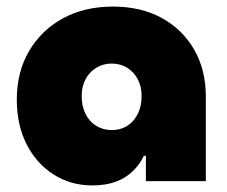

<svg xmlns="http://www.w3.org/2000/svg" viewBox="-20 -550 688 583"><path d="M260 13Q195 13 143 -20Q91 -53 61 -111.5Q31 -170 31 -248Q31 -331 68 -394.5Q105 -458 170.5 -494Q236 -530 323 -530Q408 -530 471 -495.5Q534 -461 569.5 -399.5Q605 -338 605 -257V0H423V-77H417Q404 -50 382.5 -29.5Q361 -9 331 2Q301 13 260 13ZM319 -155Q346 -155 366.5 -168Q387 -181 398.5 -204.5Q410 -228 410 -258Q410 -287 398.5 -309Q387 -331 366.5 -344Q346 -357 319 -357Q293 -357 272 -344Q251 -331 239.5 -309Q228 -287 228 -258Q228 -228 239.5 -204.5Q251 -181 272 -168Q293 -155 319 -155Z"/></svg>

Font: MuseoModerno Thin Black
Style: Regular
Weight: 900
Version: Version 1.002